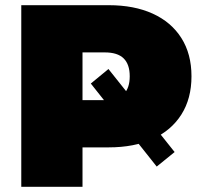

<svg xmlns="http://www.w3.org/2000/svg" viewBox="-20 -720 778 740"><path d="M62 0V-700H399Q497 -700 568.5 -667.5Q640 -635 679 -573.5Q718 -512 718 -426Q718 -340 679 -278.5Q640 -217 568.5 -184.5Q497 -152 399 -152H243L298 -203V0ZM298 -277 243 -334H384Q433 -334 456.5 -357Q480 -380 480 -426Q480 -472 456.5 -495Q433 -518 384 -518H243L298 -575ZM653 -134 584 -78 330 -398 398 -454Z"/></svg>

Font: MOST Montserrat Black
Style: Regular
Weight: 900
Designer: Julieta Ulanovsky
Foundry: Julieta Ulanovsky
Version: Version 8.000;March 11, 2024;FontCreator 15.0.0.2926 64-bit